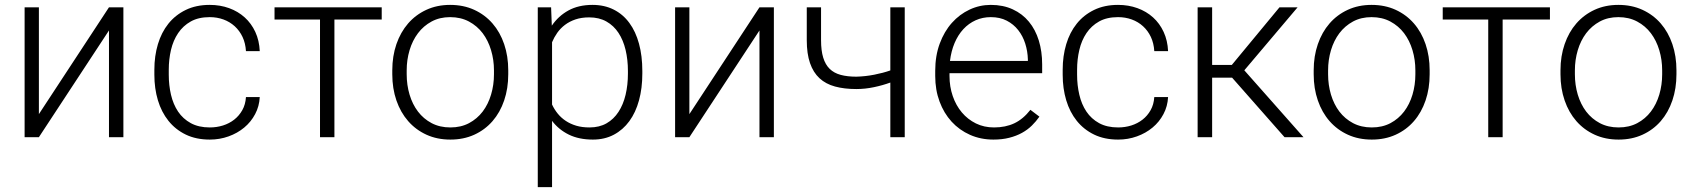

<svg xmlns="http://www.w3.org/2000/svg" viewBox="-20 -558 6884 781"><path d="M423.3 -528.3H481.9V0H423.3V-434.1L138.2 0H80.1V-528.3H138.2V-93.8Z M833.5 -39.6Q861.3 -39.6 887 -47.6Q912.6 -55.7 932.6 -71.3Q952.6 -86.9 965.6 -109.9Q978.5 -132.8 980.5 -163.1H1036.6Q1034.7 -125.5 1017.8 -93.8Q1001 -62 973.4 -39.1Q945.8 -16.1 909.7 -3.2Q873.5 9.8 833.5 9.8Q777.8 9.8 735.8 -10.5Q693.8 -30.8 665.3 -66.4Q636.7 -102.1 622.3 -150.1Q607.9 -198.2 607.9 -253.9V-274.4Q607.9 -330.1 622.3 -378.2Q636.7 -426.3 665 -461.7Q693.4 -497.1 735.6 -517.6Q777.8 -538.1 833 -538.1Q875.5 -538.1 911.9 -524.9Q948.2 -511.7 975.3 -487.3Q1002.4 -462.9 1018.6 -428Q1034.7 -393.1 1036.6 -350.1H980.5Q978.5 -382.3 966.6 -407.7Q954.6 -433.1 934.8 -451.2Q915 -469.2 888.9 -478.8Q862.8 -488.3 833 -488.3Q787.6 -488.3 756.1 -470.7Q724.6 -453.1 704.6 -423.3Q684.6 -393.6 675.5 -355Q666.5 -316.4 666.5 -274.4V-253.9Q666.5 -211.4 675.5 -172.6Q684.6 -133.8 704.3 -104.2Q724.1 -74.7 756.1 -57.1Q788.1 -39.6 833.5 -39.6Z M1532.7 -478.5H1340.3V0H1281.7V-478.5H1096.7V-528.3H1532.7Z M1575.7 -272Q1575.7 -329.6 1592.5 -378.4Q1609.4 -427.2 1640.1 -462.6Q1670.9 -498 1714.4 -518.1Q1757.8 -538.1 1811 -538.1Q1865.2 -538.1 1908.9 -518.1Q1952.6 -498 1983.4 -462.6Q2014.2 -427.2 2030.8 -378.4Q2047.4 -329.6 2047.4 -272V-255.9Q2047.4 -198.2 2030.8 -149.4Q2014.2 -100.6 1983.4 -65.2Q1952.6 -29.8 1909.2 -10Q1865.7 9.8 1812 9.8Q1758.3 9.8 1714.8 -10Q1671.4 -29.8 1640.4 -65.2Q1609.4 -100.6 1592.5 -149.4Q1575.7 -198.2 1575.7 -255.9ZM1634.3 -255.9Q1634.3 -212.4 1646 -173.1Q1657.7 -133.8 1680.2 -104.2Q1702.6 -74.7 1735.8 -57.1Q1769 -39.6 1812 -39.6Q1855 -39.6 1887.9 -57.1Q1920.9 -74.7 1943.4 -104.2Q1965.8 -133.8 1977.5 -173.1Q1989.3 -212.4 1989.3 -255.9V-272Q1989.3 -314.5 1977.5 -353.8Q1965.8 -393.1 1943.4 -422.9Q1920.9 -452.6 1887.5 -470.5Q1854 -488.3 1811 -488.3Q1768.6 -488.3 1735.6 -470.5Q1702.6 -452.6 1680.2 -422.9Q1657.7 -393.1 1646 -353.8Q1634.3 -314.5 1634.3 -272Z M2592.8 -258.8Q2592.8 -199.2 2579.3 -149.9Q2565.9 -100.6 2540 -65.2Q2514.2 -29.8 2476.8 -10Q2439.5 9.8 2391.6 9.8Q2335 9.8 2293.7 -10.5Q2252.4 -30.8 2225.6 -66.4V203.1H2167.5V-528.3H2221.7L2224.6 -453.6Q2251.5 -493.2 2292.5 -515.6Q2333.5 -538.1 2390.1 -538.1Q2438.5 -538.1 2476.3 -519Q2514.2 -500 2540 -464.8Q2565.9 -429.7 2579.3 -380.1Q2592.8 -330.6 2592.8 -269ZM2534.2 -269Q2534.2 -314.9 2524.7 -355Q2515.1 -395 2495.8 -424.3Q2476.6 -453.6 2446.8 -470.5Q2417 -487.3 2377 -487.3Q2345.2 -487.3 2320.8 -479Q2296.4 -470.7 2278.1 -456.8Q2259.8 -442.9 2246.8 -424.6Q2233.9 -406.2 2225.6 -386.2V-132.8Q2234.9 -112.8 2248.8 -95.7Q2262.7 -78.6 2281.5 -66.2Q2300.3 -53.7 2324.2 -46.6Q2348.1 -39.6 2377.9 -39.6Q2418 -39.6 2447.3 -56.4Q2476.6 -73.2 2495.8 -102.8Q2515.1 -132.3 2524.7 -172.4Q2534.2 -212.4 2534.2 -258.8Z M3069.3 -528.3H3127.9V0H3069.3V-434.1L2784.2 0H2726.1V-528.3H2784.2V-93.8Z M3660.2 0H3601.6V-222.2Q3570.8 -210.9 3534.9 -203.4Q3499 -195.8 3463.4 -195.8Q3414.1 -195.8 3376.5 -206.1Q3338.9 -216.3 3313.5 -239.7Q3288.1 -263.2 3274.9 -301.3Q3261.7 -339.4 3261.7 -394.5V-528.3H3319.8V-394.5Q3319.8 -352.1 3328.6 -323.5Q3337.4 -294.9 3355 -277.8Q3372.6 -260.7 3399.7 -253.4Q3426.8 -246.1 3463.4 -246.1Q3500.5 -247.1 3536.4 -254.2Q3572.3 -261.2 3601.6 -271.5V-528.3H3660.2Z M4021 9.8Q3969.2 9.8 3925.8 -9.5Q3882.3 -28.8 3850.8 -63.2Q3819.3 -97.7 3801.8 -145Q3784.2 -192.4 3784.2 -249V-270Q3784.2 -331.1 3802.5 -380.6Q3820.8 -430.2 3852.1 -465.1Q3883.3 -500 3924.1 -519Q3964.8 -538.1 4010.3 -538.1Q4060.5 -538.1 4099.6 -520Q4138.7 -502 4165.3 -469.7Q4191.9 -437.5 4205.6 -393.1Q4219.2 -348.6 4219.2 -295.9V-260.3H3842.3V-249Q3842.3 -205.6 3855.5 -167.2Q3868.7 -128.9 3892.6 -100.6Q3916.5 -72.3 3949.7 -55.9Q3982.9 -39.6 4023.4 -39.6Q4070.3 -39.6 4106.2 -56.6Q4142.1 -73.7 4171.4 -111.3L4208 -83.5Q4194.8 -64.5 4177.5 -47.4Q4160.2 -30.3 4137.2 -17.6Q4114.3 -4.9 4085.4 2.4Q4056.6 9.8 4021 9.8ZM4010.3 -488.3Q3977.1 -488.3 3948.7 -475.6Q3920.4 -462.9 3898.7 -439.5Q3877 -416 3863 -383.1Q3849.1 -350.1 3844.2 -310.1H4161.1V-316.4Q4160.2 -349.6 4150.4 -380.6Q4140.6 -411.6 4121.8 -435.5Q4103 -459.5 4075.2 -473.9Q4047.4 -488.3 4010.3 -488.3Z M4528.3 -39.6Q4556.2 -39.6 4581.8 -47.6Q4607.4 -55.7 4627.4 -71.3Q4647.5 -86.9 4660.4 -109.9Q4673.3 -132.8 4675.3 -163.1H4731.4Q4729.5 -125.5 4712.6 -93.8Q4695.8 -62 4668.2 -39.1Q4640.6 -16.1 4604.5 -3.2Q4568.4 9.8 4528.3 9.8Q4472.7 9.8 4430.7 -10.5Q4388.7 -30.8 4360.1 -66.4Q4331.5 -102.1 4317.1 -150.1Q4302.7 -198.2 4302.7 -253.9V-274.4Q4302.7 -330.1 4317.1 -378.2Q4331.5 -426.3 4359.9 -461.7Q4388.2 -497.1 4430.4 -517.6Q4472.7 -538.1 4527.8 -538.1Q4570.3 -538.1 4606.7 -524.9Q4643.1 -511.7 4670.2 -487.3Q4697.3 -462.9 4713.4 -428Q4729.5 -393.1 4731.4 -350.1H4675.3Q4673.3 -382.3 4661.4 -407.7Q4649.4 -433.1 4629.6 -451.2Q4609.9 -469.2 4583.7 -478.8Q4557.6 -488.3 4527.8 -488.3Q4482.4 -488.3 4450.9 -470.7Q4419.4 -453.1 4399.4 -423.3Q4379.4 -393.6 4370.4 -355Q4361.3 -316.4 4361.3 -274.4V-253.9Q4361.3 -211.4 4370.4 -172.6Q4379.4 -133.8 4399.2 -104.2Q4418.9 -74.7 4450.9 -57.1Q4482.9 -39.6 4528.3 -39.6Z M4991.7 -242.2H4910.6V0H4851.6V-528.3H4910.6V-293.9H4990.7L5184.6 -528.3H5258.3L5041.5 -272L5282.2 0H5205.1Z M5323.7 -272Q5323.7 -329.6 5340.6 -378.4Q5357.4 -427.2 5388.2 -462.6Q5418.9 -498 5462.4 -518.1Q5505.9 -538.1 5559.1 -538.1Q5613.3 -538.1 5657 -518.1Q5700.7 -498 5731.4 -462.6Q5762.2 -427.2 5778.8 -378.4Q5795.4 -329.6 5795.4 -272V-255.9Q5795.4 -198.2 5778.8 -149.4Q5762.2 -100.6 5731.4 -65.2Q5700.7 -29.8 5657.2 -10Q5613.8 9.8 5560.1 9.8Q5506.3 9.8 5462.9 -10Q5419.4 -29.8 5388.4 -65.2Q5357.4 -100.6 5340.6 -149.4Q5323.7 -198.2 5323.7 -255.9ZM5382.3 -255.9Q5382.3 -212.4 5394 -173.1Q5405.8 -133.8 5428.2 -104.2Q5450.7 -74.7 5483.9 -57.1Q5517.1 -39.6 5560.1 -39.6Q5603 -39.6 5636 -57.1Q5668.9 -74.7 5691.4 -104.2Q5713.9 -133.8 5725.6 -173.1Q5737.3 -212.4 5737.3 -255.9V-272Q5737.3 -314.5 5725.6 -353.8Q5713.9 -393.1 5691.4 -422.9Q5668.9 -452.6 5635.5 -470.5Q5602.1 -488.3 5559.1 -488.3Q5516.6 -488.3 5483.6 -470.5Q5450.7 -452.6 5428.2 -422.9Q5405.8 -393.1 5394 -353.8Q5382.3 -314.5 5382.3 -272Z M6284.7 -478.5H6092.3V0H6033.7V-478.5H5848.6V-528.3H6284.7Z M6327.6 -272Q6327.6 -329.6 6344.5 -378.4Q6361.3 -427.2 6392.1 -462.6Q6422.9 -498 6466.3 -518.1Q6509.8 -538.1 6563 -538.1Q6617.2 -538.1 6660.9 -518.1Q6704.6 -498 6735.4 -462.6Q6766.1 -427.2 6782.7 -378.4Q6799.3 -329.6 6799.3 -272V-255.9Q6799.3 -198.2 6782.7 -149.4Q6766.1 -100.6 6735.4 -65.2Q6704.6 -29.8 6661.1 -10Q6617.7 9.8 6564 9.8Q6510.3 9.8 6466.8 -10Q6423.3 -29.8 6392.3 -65.2Q6361.3 -100.6 6344.5 -149.4Q6327.6 -198.2 6327.6 -255.9ZM6386.2 -255.9Q6386.2 -212.4 6397.9 -173.1Q6409.7 -133.8 6432.1 -104.2Q6454.6 -74.7 6487.8 -57.1Q6521 -39.6 6564 -39.6Q6606.9 -39.6 6639.9 -57.1Q6672.9 -74.7 6695.3 -104.2Q6717.8 -133.8 6729.5 -173.1Q6741.2 -212.4 6741.2 -255.9V-272Q6741.2 -314.5 6729.5 -353.8Q6717.8 -393.1 6695.3 -422.9Q6672.9 -452.6 6639.4 -470.5Q6606 -488.3 6563 -488.3Q6520.5 -488.3 6487.5 -470.5Q6454.6 -452.6 6432.1 -422.9Q6409.7 -393.1 6397.9 -353.8Q6386.2 -314.5 6386.2 -272Z"/></svg>

Font: Melbourne
Style: Light
Weight: 300
Designer: Google
Version: Version 2.000980; 2014